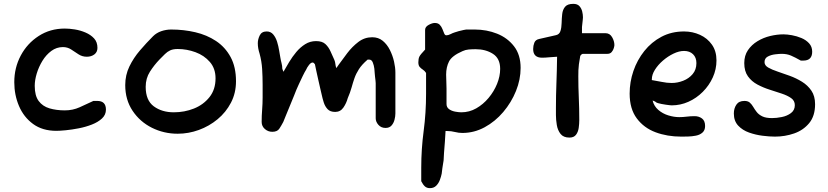

<svg xmlns="http://www.w3.org/2000/svg" viewBox="-20 -693 4290 995"><path d="M272 -15Q200 -15 151.5 -50.5Q103 -86 78.5 -143.5Q54 -201 54 -267Q54 -342 87.5 -405Q121 -468 180.5 -506.5Q240 -545 316 -545Q339 -545 367.5 -540.5Q396 -536 423 -524.5Q450 -513 467.5 -494Q485 -475 485 -445Q485 -423 469 -411Q453 -399 430 -399Q406 -399 387 -411.5Q368 -424 349 -436.5Q330 -449 306 -449Q273 -449 246 -429Q219 -409 200 -378Q181 -347 170.5 -312.5Q160 -278 160 -248Q160 -197 180.5 -169.5Q201 -142 236.5 -131.5Q272 -121 316 -121Q357 -121 392.5 -137Q428 -153 464 -170H484Q529 -170 529 -125Q529 -98 508.5 -79Q488 -60 456 -47.5Q424 -35 388 -28Q352 -21 321 -18Q290 -15 272 -15Z M901 0Q829 0 767 -31Q705 -62 667 -119Q629 -176 629 -252Q629 -304 650.5 -348.5Q672 -393 705.5 -432Q739 -471 773 -505Q791 -523 816 -531.5Q841 -540 867 -540Q932 -540 992 -526Q1052 -512 1099.5 -480.5Q1147 -449 1175 -397.5Q1203 -346 1203 -272Q1203 -211 1177 -161Q1151 -111 1107.5 -75Q1064 -39 1010.5 -19.5Q957 0 901 0ZM881 -111Q936 -111 985 -130.5Q1034 -150 1065.5 -189.5Q1097 -229 1097 -287Q1097 -338 1067.5 -372Q1038 -406 993 -422.5Q948 -439 901 -439Q877 -439 862 -432Q847 -425 835 -413Q823 -401 807 -385Q779 -356 757 -321.5Q735 -287 735 -243Q735 -173 777 -142Q819 -111 881 -111Z M1391 -10Q1369 -10 1352.5 -24.5Q1336 -39 1336 -61Q1336 -94 1338.5 -125Q1341 -156 1341 -188V-254Q1341 -295 1338.5 -335.5Q1336 -376 1325 -416Q1321 -428 1318.5 -441.5Q1316 -455 1316 -469Q1316 -489 1326 -509.5Q1336 -530 1362 -530Q1383 -530 1396 -514.5Q1409 -499 1416 -476.5Q1423 -454 1426.5 -431.5Q1430 -409 1433 -394Q1435 -381 1439 -366Q1443 -351 1443 -337Q1443 -336 1445 -331Q1447 -326 1449 -321Q1462 -344 1478.5 -371.5Q1495 -399 1515.5 -423.5Q1536 -448 1561.5 -464Q1587 -480 1618 -480Q1650 -480 1666.5 -464.5Q1683 -449 1693 -426.5Q1703 -404 1713 -382Q1717 -372 1718 -361.5Q1719 -351 1723 -340L1734 -356Q1754 -384 1779.5 -417.5Q1805 -451 1837 -475.5Q1869 -500 1909 -500Q1941 -500 1963.5 -481.5Q1986 -463 2000.5 -434Q2015 -405 2022 -374Q2029 -343 2029 -317V-105Q2029 -90 2024.5 -72.5Q2020 -55 2009 -42.5Q1998 -30 1978 -30Q1955 -30 1941 -46Q1927 -62 1927 -80V-262Q1927 -265 1926 -275Q1925 -285 1923.5 -296Q1922 -307 1922 -312Q1922 -320 1920 -337Q1918 -354 1912 -369Q1906 -384 1894 -384H1885Q1855 -358 1840 -334.5Q1825 -311 1817 -288Q1809 -265 1802 -239.5Q1795 -214 1782 -184Q1775 -158 1759.5 -135.5Q1744 -113 1717 -113Q1691 -113 1677.5 -127.5Q1664 -142 1657.5 -163Q1651 -184 1647 -203Q1645 -212 1640 -233Q1635 -254 1629.5 -279Q1624 -304 1619 -326.5Q1614 -349 1612 -360Q1606 -369 1600 -369Q1591 -369 1581 -356Q1571 -343 1566 -331Q1560 -322 1549 -299.5Q1538 -277 1528.5 -256Q1519 -235 1516 -228Q1514 -222 1504.5 -199Q1495 -176 1483 -146.5Q1471 -117 1461 -93Q1451 -69 1448 -61Q1438 -42 1427.5 -26Q1417 -10 1391 -10Z M2208 282Q2192 282 2182 273Q2172 264 2163 246V177Q2163 80 2175.5 -14Q2188 -108 2188 -208V-315Q2181 -326 2171.5 -332Q2162 -338 2155 -346Q2148 -354 2148 -370Q2148 -389 2153.5 -400Q2159 -411 2183 -436V-538Q2183 -554 2201.5 -564Q2220 -574 2233 -574Q2250 -574 2259 -564.5Q2268 -555 2273 -542Q2278 -529 2282 -519.5Q2286 -510 2293 -510Q2303 -510 2314.5 -516Q2326 -522 2336 -525Q2344 -528 2357 -531.5Q2370 -535 2382 -537.5Q2394 -540 2396 -540H2440Q2502 -540 2556 -518.5Q2610 -497 2644 -453Q2678 -409 2678 -341Q2678 -281 2654 -221.5Q2630 -162 2588 -112.5Q2546 -63 2491.5 -33.5Q2437 -4 2376 -4Q2357 -4 2337.5 -9Q2318 -14 2298 -14H2289Q2288 11 2285.5 42.5Q2283 74 2281 100Q2279 126 2279 137Q2279 141 2278 144L2277 150Q2275 164 2272.5 178.5Q2270 193 2269 207Q2266 222 2259.5 239.5Q2253 257 2240.5 269.5Q2228 282 2208 282ZM2371 -111Q2412 -111 2448 -131.5Q2484 -152 2512 -185.5Q2540 -219 2556 -258.5Q2572 -298 2572 -336Q2572 -390 2534.5 -414Q2497 -438 2445 -438Q2426 -438 2409 -436.5Q2392 -435 2377 -428Q2322 -404 2307 -374.5Q2292 -345 2292 -306Q2292 -290 2293 -271.5Q2294 -253 2294 -233V-154Q2294 -137 2307 -127.5Q2320 -118 2338.5 -114.5Q2357 -111 2371 -111Z M2931 20Q2900 20 2885 1Q2870 -18 2865.5 -45.5Q2861 -73 2861 -96V-134Q2861 -197 2863.5 -261Q2866 -325 2867 -399Q2842 -398 2824.5 -396Q2807 -394 2789 -394Q2743 -394 2743 -439Q2743 -456 2749 -471.5Q2755 -487 2774 -491L2862 -511Q2879 -515 2884.5 -532.5Q2890 -550 2890.5 -573.5Q2891 -597 2893.5 -620Q2896 -643 2908.5 -658Q2921 -673 2951 -673Q2972 -673 2982.5 -661.5Q2993 -650 2997 -634Q3001 -618 3001 -603Q3001 -601 3000 -589.5Q2999 -578 2997.5 -567Q2996 -556 2996 -553V-521H3118Q3140 -521 3152 -500.5Q3164 -480 3164 -459Q3164 -455 3161 -444Q3158 -433 3150 -423.5Q3142 -414 3128 -414H3000Q2999 -414 2996 -412.5Q2993 -411 2989 -406L2987 -403Q2982 -376 2980 -359.5Q2978 -343 2977.5 -329.5Q2977 -316 2977 -297Q2977 -242 2979.5 -187Q2982 -132 2982 -71Q2982 -51 2979 -30Q2976 -9 2965 5.5Q2954 20 2931 20Z M3510 15Q3438 15 3377.5 -7.5Q3317 -30 3280 -79.5Q3243 -129 3243 -208Q3243 -268 3262.5 -325Q3282 -382 3319 -428.5Q3356 -475 3408 -502.5Q3460 -530 3525 -530Q3569 -530 3607.5 -512.5Q3646 -495 3669.5 -461.5Q3693 -428 3693 -380Q3693 -334 3674 -292Q3655 -250 3622 -217Q3589 -184 3547.5 -165.5Q3506 -147 3461 -147Q3454 -147 3430 -150.5Q3406 -154 3392 -158Q3382 -160 3376 -166Q3374 -167 3369 -169.5Q3364 -172 3362 -172Q3369 -143 3391.5 -123.5Q3414 -104 3443.5 -95Q3473 -86 3500 -86Q3519 -86 3538.5 -88.5Q3558 -91 3580 -91Q3602 -91 3618 -79Q3634 -67 3634 -40Q3634 -18 3620.5 -6Q3607 6 3586.5 10Q3566 14 3545.5 14.5Q3525 15 3510 15ZM3461 -263Q3491 -263 3520.5 -274.5Q3550 -286 3569.5 -309Q3589 -332 3589 -366Q3589 -395 3571.5 -412Q3554 -429 3525 -429Q3499 -429 3470 -415Q3441 -401 3415.5 -379Q3390 -357 3374 -331.5Q3358 -306 3358 -282V-278Q3384 -274 3410 -268.5Q3436 -263 3461 -263Z M3996 15Q3968 15 3932 10.5Q3896 6 3862 -6Q3828 -18 3805.5 -42Q3783 -66 3783 -105Q3783 -131 3796 -150.5Q3809 -170 3838 -170Q3856 -170 3866 -161Q3876 -152 3883.5 -139Q3891 -126 3901.5 -112.5Q3912 -99 3930.5 -90Q3949 -81 3981 -81Q4004 -81 4031.5 -86.5Q4059 -92 4079 -107Q4099 -122 4099 -148Q4099 -171 4080 -184.5Q4061 -198 4031 -208Q4001 -218 3968 -228.5Q3935 -239 3905 -255Q3875 -271 3856 -297.5Q3837 -324 3837 -366Q3837 -405 3856 -433Q3875 -461 3905.5 -479.5Q3936 -498 3971.5 -506.5Q4007 -515 4040 -515Q4059 -515 4084 -510.5Q4109 -506 4133 -496Q4157 -486 4173 -468.5Q4189 -451 4189 -425Q4189 -379 4143 -379H4130Q4100 -396 4079 -405Q4058 -414 4031 -414Q4019 -414 3997.5 -411.5Q3976 -409 3959 -400Q3942 -391 3942 -371Q3942 -354 3961 -343Q3980 -332 4010 -322Q4040 -312 4073 -300Q4106 -288 4136 -269.5Q4166 -251 4185 -223Q4204 -195 4204 -153Q4204 -92 4173.5 -55Q4143 -18 4095.5 -1.5Q4048 15 3996 15Z"/></svg>

Font: Fuzzy Bubbles
Style: Bold
Weight: 700
Designer: Robert E. Leuschke
Foundry: Robert E. Leuschke
Version: Version 1.010; ttfautohint (v1.8.3)